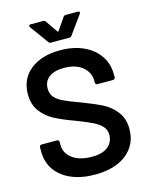

<svg xmlns="http://www.w3.org/2000/svg" viewBox="-131 -973 837 1064"><g transform="rotate(-15 287.5 -440.5)"><path d="M24 -193V-218Q24 -223 27.5 -226.5Q31 -230 36 -230H125Q130 -230 133.5 -226.5Q137 -223 137 -218V-199Q137 -153 178 -122.5Q219 -92 290 -92Q351 -92 382 -118Q413 -144 413 -185Q413 -213 396 -232.5Q379 -252 347.5 -268Q316 -284 253 -308Q182 -334 138 -357Q94 -380 64.5 -419.5Q35 -459 35 -518Q35 -606 99 -657Q163 -708 270 -708Q345 -708 402.5 -682Q460 -656 492 -609.5Q524 -563 524 -502V-485Q524 -480 520.5 -476.5Q517 -473 512 -473H422Q417 -473 413.5 -476.5Q410 -480 410 -485V-496Q410 -543 371.5 -575.5Q333 -608 265 -608Q210 -608 179.5 -585Q149 -562 149 -520Q149 -490 165 -471Q181 -452 213 -436.5Q245 -421 312 -397Q383 -370 425.5 -348Q468 -326 498.5 -286.5Q529 -247 529 -188Q529 -98 462.5 -45Q396 8 281 8Q203 8 145 -17Q87 -42 55.5 -87Q24 -132 24 -193ZM140 -881Q140 -889 151 -889H222Q231 -889 236 -881L283 -813Q285 -811 287 -811Q289 -811 290 -813L337 -881Q342 -889 351 -889H421Q431 -889 431 -882Q431 -879 428 -874L352 -769Q347 -762 338 -762H233Q224 -762 219 -769L143 -874Q140 -879 140 -881Z"/></g></svg>

Font: Barlow SemiBold
Style: Regular
Weight: 600
Designer: Jeremy Tribby
Foundry: Tribby Type
Version: Version 1.422